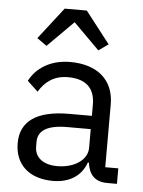

<svg xmlns="http://www.w3.org/2000/svg" viewBox="-55 -808 643 864"><g transform="rotate(5 267.0 -376.5)"><path d="M202 -765 91 -622 135 -591 252 -708 369 -591 413 -622 302 -765ZM505 0V-70H446V-354C446 -463 372 -528 248 -528C155 -528 93 -482 65 -427L113 -382C141 -429 182 -459 244 -459C326 -459 366 -419 366 -346V-295H264C114 -295 44 -241 44 -144C44 -48 108 12 217 12C289 12 344 -21 366 -84H371C377 -36 401 0 460 0ZM230 -56C168 -56 128 -85 128 -136V-157C128 -207 169 -235 260 -235H366V-150C366 -97 309 -56 230 -56Z"/></g></svg>

Font: LVC Sans
Style: Regular
Weight: 400
Designer: Mike Abbink, Paul van der Laan, Pieter van Rosmalen
Foundry: Bold Monday
Version: Version 3.0